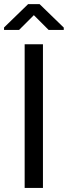

<svg xmlns="http://www.w3.org/2000/svg" viewBox="-27 -930 336 950"><path d="M185.5 0H95V-711H185.5ZM288.5 -782H213.5L140.5 -855L67.5 -782H-7V-794L112 -909.5H169L288.5 -793.5Z"/></svg>

Font: Roberto Sans
Style: Regular
Weight: 400
Designer: Google (font) & Cristiano Sobral (main changes)
Version: Version 1.500; ttfautohint (v1.8.4.7-5d5b-dirty)